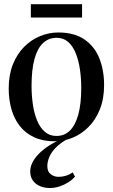

<svg xmlns="http://www.w3.org/2000/svg" viewBox="-20 -678 550 937"><path d="M22.5 -246Q22.5 -313 43 -364Q63.5 -415 98.2 -449.8Q133 -484.5 176.2 -502Q219.5 -519.5 264.5 -519.5Q343 -519.5 392.5 -485.2Q442 -451 465 -393Q488 -335 488 -263Q488 -196 467.5 -144.8Q447 -93.5 412.5 -58.8Q378 -24 335.2 -6.2Q292.5 11.5 247 11.5Q188.5 11.5 146 -8.5Q103.5 -28.5 76.2 -63.5Q49 -98.5 35.8 -145.2Q22.5 -192 22.5 -246ZM255.5 -14.5Q294.5 -14.5 321.2 -40.8Q348 -67 362.2 -119.2Q376.5 -171.5 376.5 -250Q376.5 -296.5 370 -340.2Q363.5 -384 349.5 -418.5Q335.5 -453 312.8 -473.2Q290 -493.5 256.5 -493.5Q217.5 -493.5 190 -467.8Q162.5 -442 148.2 -389.8Q134 -337.5 134 -258.5Q134 -211.5 140.5 -167.8Q147 -124 161.2 -89.5Q175.5 -55 198.8 -34.8Q222 -14.5 255.5 -14.5ZM223.5 239.5Q198 239.5 176.2 230.8Q154.5 222 141 203.8Q127.5 185.5 127.5 158.5Q127.5 137 138.2 115.2Q149 93.5 169.2 72.8Q189.5 52 218.5 33.2Q247.5 14.5 284 -1L297.5 -5L312 -1Q274 20 252 42.8Q230 65.5 220.5 88.5Q211 111.5 211 133Q211 159.5 227.5 172.2Q244 185 266 185Q283 185 300.2 180Q317.5 175 335 163.5L346 184Q332.5 199.5 312.8 212Q293 224.5 270 232Q247 239.5 223.5 239.5ZM380.5 -657.5V-592.5H130.5V-657.5Z"/></svg>

Font: Merriweather 144pt
Style: Regular
Weight: 400
Version: Version 2.100